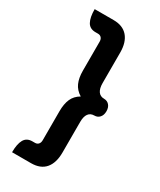

<svg xmlns="http://www.w3.org/2000/svg" viewBox="-214 -796 824 990"><g transform="rotate(30 198.0 -301.0)"><path d="M103 24H118Q131 24 138.5 15.5Q146 7 146 -8V-180Q146 -224 159 -253.5Q172 -283 203 -301Q172 -320 159 -349.5Q146 -379 146 -422V-595Q146 -609 138.5 -617.5Q131 -626 118 -626H103Q69 -626 54.5 -652Q40 -678 40 -727H153Q208 -727 237 -693.5Q266 -660 266 -599V-417Q266 -385 278 -368Q290 -351 313 -351Q332 -351 344 -337.5Q356 -324 356 -301Q356 -278 344 -264.5Q332 -251 313 -251Q290 -251 278 -234.5Q266 -218 266 -186V-4Q266 58 237.5 91.5Q209 125 153 125H40Q40 76 54.5 50Q69 24 103 24Z"/></g></svg>

Font: K2D SemiBold
Style: Regular
Weight: 600
Designer: Katatrad Aksorn Co.,Ltd.
Foundry: Cadson Demak Co.,Ltd.
Version: Version 1.000; ttfautohint (v1.6)